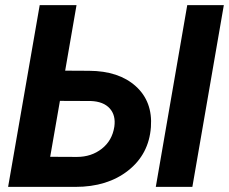

<svg xmlns="http://www.w3.org/2000/svg" viewBox="-20 -731 895 751"><path d="M234.9 -454.6 328.1 -454.1Q444.8 -453.6 511.2 -393.6Q577.6 -333.5 570.3 -233.9Q562.5 -127.9 481.4 -64Q400.4 0 274.9 0H11.7L135.3 -710.9H279.3ZM214.4 -336.4 176.3 -117.7 280.8 -117.2Q337.4 -117.2 378.2 -149.2Q418.9 -181.2 427.2 -235.4Q433.6 -279.8 409.2 -306.9Q384.8 -334 335.4 -335.9ZM732.4 0H589.4L712.4 -710.9H855.5Z"/></svg>

Font: RobotoInd
Style: Bold Italic
Weight: 700
Italic angle: -12°
Designer: Google
Version: Version 2.001150; 2014